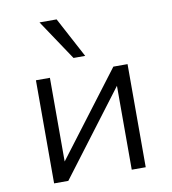

<svg xmlns="http://www.w3.org/2000/svg" viewBox="-84 -833 812 906"><g transform="rotate(-10 321.5 -380.0)"><path d="M102 0V-494H169V-93L473 -494H541V0H474V-402L170 0ZM295 -567 166 -760H248L351 -567Z"/></g></svg>

Font: Nunito Sans 7pt Light
Style: Regular
Weight: 300
Designer: Vernon Adams
Foundry: Vernon Adams
Version: Version 3.101;gftools[0.9.27]